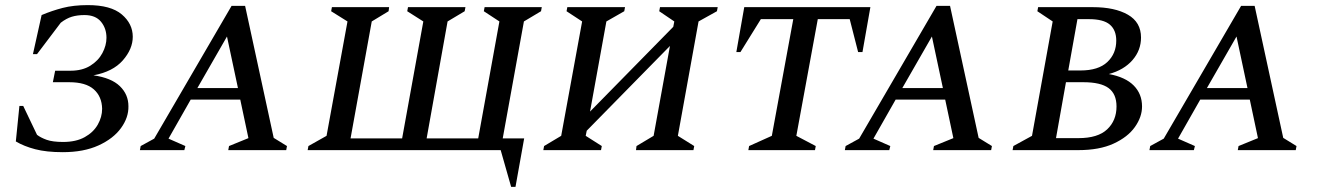

<svg xmlns="http://www.w3.org/2000/svg" viewBox="-20 -588 5176 752"><path d="M311 -529Q283 -529 261.5 -522.5Q240 -516 218 -499L125 -376H109L143 -529Q183 -546 225.5 -557Q268 -568 324 -568Q414 -568 457 -531.5Q500 -495 500 -444Q500 -396 461 -351.5Q422 -307 346 -293Q416 -283 449.5 -250.5Q483 -218 483 -172Q484 -128 454 -86.5Q424 -45 366 -18.5Q308 8 226 8Q162 8 118 -3.5Q74 -15 42 -34L56 -173H71L125 -60Q139 -49 162.5 -40.5Q186 -32 227 -32Q278 -32 312 -51Q346 -70 363 -100Q380 -130 380 -162Q379 -210 347.5 -238Q316 -266 251 -266H187L196 -311H256Q302 -311 333.5 -330.5Q365 -350 381 -380Q397 -410 397 -440Q397 -477 375.5 -503Q354 -529 311 -529Z M528 0 531 -16 584 -45 887 -565H940L1052 -48L1104 -16L1101 0H874L877 -16L953 -47L921 -198H727L640 -45L706 -16L702 0ZM753 -243H912L869 -445Z M1504 -560 1502 -544 1436 -504 1353 -46H1555L1638 -504L1575 -544L1578 -560H1803L1800 -544L1733 -504L1651 -46H1853L1936 -504L1875 -544L1878 -560H2102L2099 -544L2032 -504L1949 -46H2033L1999 144H1982L1941 0H1185L1188 -16L1259 -56L1341 -504L1277 -544L1280 -560Z M2108 0 2111 -16 2178 -56 2260 -504 2199 -544 2202 -560H2428L2425 -544L2355 -504L2291 -151L2617 -483L2621 -504L2562 -544L2565 -560H2791L2788 -544L2716 -504L2635 -56L2699 -16L2696 0H2471L2473 -16L2540 -56L2604 -408L2278 -76L2274 -56L2337 -16L2334 0Z M2911 0 2914 -16 3003 -56 3087 -513H2960L2880 -384H2864L2895 -560H3389L3358 -384H3341L3308 -513H3183L3099 -56L3175 -16L3172 0Z M3289 0 3292 -16 3345 -45 3648 -565H3701L3813 -48L3865 -16L3862 0H3635L3638 -16L3714 -47L3682 -198H3488L3401 -45L3467 -16L3463 0ZM3514 -243H3673L3630 -445Z M3946 0 3949 -16 4022 -56 4103 -504 4043 -544 4046 -560H4260Q4346 -560 4397.5 -530.5Q4449 -501 4449 -441Q4449 -391 4415.5 -352.5Q4382 -314 4323 -298Q4388 -286 4420.5 -253Q4453 -220 4453 -171Q4453 -130 4425 -90.5Q4397 -51 4341.5 -25.5Q4286 0 4203 0ZM4245 -513H4200L4164 -312H4212Q4282 -312 4317 -345Q4352 -378 4352 -429Q4352 -470 4327 -491.5Q4302 -513 4245 -513ZM4223 -266H4155L4116 -47H4204Q4280 -47 4316.5 -81.5Q4353 -116 4353 -171Q4353 -220 4322 -243Q4291 -266 4223 -266Z M4482 0 4485 -16 4538 -45 4841 -565H4894L5006 -48L5058 -16L5055 0H4828L4831 -16L4907 -47L4875 -198H4681L4594 -45L4660 -16L4656 0ZM4707 -243H4866L4823 -445Z"/></svg>

Font: Spectral SC Medium
Style: Italic
Weight: 500
Italic angle: -10°
Designer: Jean-Baptiste Levee
Foundry: Production Type
Version: Version 2.001